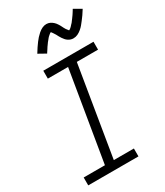

<svg xmlns="http://www.w3.org/2000/svg" viewBox="-234 -1064 997 1159"><g transform="rotate(-30 264.0 -485.0)"><path d="M24 0V-55H172L276 -680H135V-735H485V-680H337L234 -55H374V0ZM391 -813Q381 -813 372 -816Q363 -819 355 -824.5Q347 -830 341 -837Q335 -844 329.5 -852Q324 -860 320 -867.5Q316 -875 311 -884.5Q306 -894 300.5 -901Q295 -908 291 -914Q289 -914 285.5 -911.5Q282 -909 279 -906.5Q276 -904 272 -900.5Q268 -897 266 -895Q264 -893 262 -890.5Q260 -888 258 -885.5Q256 -883 254 -880.5Q252 -878 249.5 -875Q247 -872 244.5 -869Q242 -866 240 -862.5Q238 -859 235 -855.5Q232 -852 229.5 -848Q227 -844 224.5 -840Q222 -836 219 -831.5Q216 -827 213 -822.5Q210 -818 207 -813L155 -842Q166 -860 176 -875Q186 -890 195.5 -902.5Q205 -915 213.5 -924.5Q222 -934 234.5 -945Q247 -956 261.5 -963Q276 -970 291 -970Q298 -970 304.5 -968.5Q311 -967 316.5 -964.5Q322 -962 327.5 -958Q333 -954 337.5 -950Q342 -946 346 -941Q350 -936 353.5 -930.5Q357 -925 360 -920Q363 -915 365.5 -909.5Q368 -904 371.5 -897.5Q375 -891 378.5 -885.5Q382 -880 385.5 -876.5Q389 -873 392 -868Q394 -869 397.5 -871Q401 -873 404 -875.5Q407 -878 411 -882Q415 -886 416.5 -888Q418 -890 420 -892Q422 -894 424.5 -896.5Q427 -899 429 -901.5Q431 -904 433 -907Q435 -910 437.5 -913Q440 -916 442.5 -919.5Q445 -923 447.5 -926.5Q450 -930 453 -934Q456 -938 458.5 -942Q461 -946 464 -950.5Q467 -955 470 -960Q473 -965 476 -970L528 -940Q517 -922 506.5 -907Q496 -892 486.5 -880Q477 -868 469 -858Q461 -848 448 -837Q435 -826 421 -819.5Q407 -813 391 -813Z"/></g></svg>

Font: Iosevka Curly Light Oblique
Style: Regular
Weight: 300
Italic angle: -9°
Monospace: yes
Designer: Belleve Invis
Foundry: Belleve Invis
Version: Version 11.1.0; ttfautohint (v1.8.3)